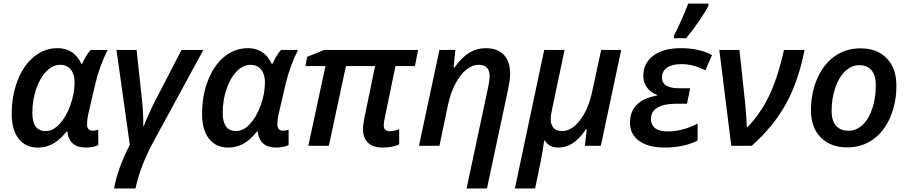

<svg xmlns="http://www.w3.org/2000/svg" viewBox="-20 -821 5113 1081"><path d="M304.2 -549.8Q396.5 -549.8 438 -461.9H441.9L451.7 -481Q472.2 -521 491.2 -540H585.9Q540.5 -448.7 517.1 -351.1L478 -183.1Q470.2 -149.9 470.2 -119.1Q470.2 -102.5 478.5 -93.8Q486.8 -85 501 -85Q514.6 -85 533.2 -90.8V-3.9Q502.9 9.8 462.9 9.8Q369.1 9.8 358.9 -81.1H356Q314.9 -31.2 276.6 -10.7Q238.3 9.8 192.9 9.8Q123.5 9.8 84.7 -40.3Q45.9 -90.3 45.9 -179.2Q45.9 -282.2 79.1 -367.9Q112.3 -453.6 171.4 -501.7Q230.5 -549.8 304.2 -549.8ZM237.8 -83Q278.8 -83 316.2 -123.8Q353.5 -164.6 376.7 -230Q399.9 -295.4 399.9 -357.9Q399.9 -402.3 378.7 -429.2Q357.4 -456.1 318.8 -456.1Q276.9 -456.1 241 -419.4Q205.1 -382.8 183.6 -319.8Q162.1 -256.8 162.1 -185.1Q162.1 -83 237.8 -83Z M742.7 240.2H622.1Q643.1 125 710.9 -5.9L635.7 -540H749L777.8 -273.9Q787.1 -193.4 787.1 -109.9H789.1Q800.3 -141.1 824 -192.1Q847.7 -243.2 863.8 -272.9L1002 -540H1125L848.1 -30.8Q771.5 107.4 742.7 240.2Z M1376 -549.8Q1468.3 -549.8 1509.8 -461.9H1513.7L1523.4 -481Q1543.9 -521 1563 -540H1657.7Q1612.3 -448.7 1588.9 -351.1L1549.8 -183.1Q1542 -149.9 1542 -119.1Q1542 -102.5 1550.3 -93.8Q1558.6 -85 1572.8 -85Q1586.4 -85 1605 -90.8V-3.9Q1574.7 9.8 1534.7 9.8Q1440.9 9.8 1430.7 -81.1H1427.7Q1386.7 -31.2 1348.4 -10.7Q1310.1 9.8 1264.6 9.8Q1195.3 9.8 1156.5 -40.3Q1117.7 -90.3 1117.7 -179.2Q1117.7 -282.2 1150.9 -367.9Q1184.1 -453.6 1243.2 -501.7Q1302.2 -549.8 1376 -549.8ZM1309.6 -83Q1350.6 -83 1387.9 -123.8Q1425.3 -164.6 1448.5 -230Q1471.7 -295.4 1471.7 -357.9Q1471.7 -402.3 1450.4 -429.2Q1429.2 -456.1 1390.6 -456.1Q1348.6 -456.1 1312.7 -419.4Q1276.9 -382.8 1255.4 -319.8Q1233.9 -256.8 1233.9 -185.1Q1233.9 -83 1309.6 -83Z M2175.8 -82Q2202.1 -82 2227.5 -94.2V-7.8Q2187.5 9.8 2134.8 9.8Q2080.1 9.8 2052 -17.1Q2023.9 -43.9 2023.9 -92.8Q2023.9 -120.6 2031.7 -157.2L2091.8 -449.2H1927.7L1831.5 0H1715.8L1812.5 -449.2H1699.7L1709.5 -501L1805.7 -540H2334.5L2315.9 -449.2H2206.5L2145.5 -152.8Q2140.6 -132.3 2140.6 -115.2Q2140.6 -82 2175.8 -82Z M2606.9 240.2 2728 -328.1Q2736.8 -372.1 2736.8 -392.1Q2736.8 -456.1 2673.8 -456.1Q2638.7 -456.1 2604.5 -428.2Q2570.3 -400.4 2543 -347.9Q2515.6 -295.4 2502 -229L2454.1 0H2338.9L2454.1 -540H2543.9L2533.7 -439.9H2538.1Q2578.6 -497.6 2621.6 -523.7Q2664.6 -549.8 2714.8 -549.8Q2780.3 -549.8 2816.2 -512.7Q2852.1 -475.6 2852.1 -407.2Q2852.1 -373.5 2840.8 -318.8L2721.7 240.2Z M3080.6 -149.9Q3080.6 -118.2 3096.7 -100.6Q3112.8 -83 3143.6 -83Q3198.7 -83 3245.8 -144.3Q3293 -205.6 3314.9 -309.1L3364.7 -540H3477.5L3362.8 0H3272.9L3283.7 -92.8H3278.8Q3242.2 -38.6 3204.1 -14.4Q3166 9.8 3123.5 9.8Q3070.8 9.8 3047.9 -29.8H3043.9Q3039.6 5.9 3024.9 85L2992.7 240.2H2878.9L3043.9 -540H3158.7L3089.8 -212.9Q3080.6 -171.9 3080.6 -149.9Z M3848.1 -236.8H3784.2Q3718.3 -236.8 3681.6 -215.1Q3645 -193.4 3645 -150.9Q3645 -119.1 3667.7 -100.1Q3690.4 -81.1 3740.7 -81.1Q3822.3 -81.1 3907.7 -125V-29.8Q3830.1 9.8 3722.2 9.8Q3631.3 9.8 3579.1 -27.3Q3526.9 -64.5 3526.9 -129.9Q3526.9 -256.3 3680.2 -283.2V-286.1Q3642.1 -301.3 3622.1 -328.9Q3602.1 -356.4 3602.1 -393.1Q3602.1 -466.3 3658.9 -508.1Q3715.8 -549.8 3813 -549.8Q3916.5 -549.8 3988.8 -511.2L3951.2 -424.8Q3883.3 -460 3816.9 -460Q3763.2 -460 3735.1 -439.9Q3707 -419.9 3707 -384.8Q3707 -324.2 3802.7 -324.2H3865.7ZM3774.4 -620.1Q3820.3 -709 3854.5 -800.8H3968.3V-788.1Q3951.2 -754.4 3914.8 -701.2Q3878.4 -647.9 3843.3 -606H3774.4Z M4029.8 -540H4143.1L4175.8 -236.8Q4180.7 -192.9 4185.1 -102.1Q4259.8 -177.7 4309.3 -279.8Q4358.9 -381.8 4394 -540H4509.8Q4475.1 -361.8 4403.6 -233.6Q4332 -105.5 4211.9 0H4097.2Z M4911.1 -342.8Q4911.1 -395 4887.2 -424.6Q4863.3 -454.1 4818.8 -454.1Q4773.4 -454.1 4737.5 -419.2Q4701.7 -384.3 4681.9 -324.5Q4662.1 -264.6 4662.1 -196.8Q4662.1 -142.6 4686.3 -113.8Q4710.4 -85 4757.8 -85Q4801.8 -85 4836.9 -118.2Q4872.1 -151.4 4891.6 -211.2Q4911.1 -271 4911.1 -342.8ZM5026.9 -337.9Q5026.9 -239.3 4991.2 -158.4Q4955.6 -77.6 4893.3 -34.4Q4831.1 8.8 4750 8.8Q4656.2 8.8 4601.1 -47.1Q4545.9 -103 4545.9 -199.2Q4545.9 -296.4 4580.8 -377.4Q4615.7 -458.5 4678.7 -503.7Q4741.7 -548.8 4824.2 -548.8Q4919.4 -548.8 4973.1 -492.2Q5026.9 -435.5 5026.9 -337.9Z"/></svg>

Font: Open Sans Semibold
Style: Italic
Weight: 600
Italic angle: -12°
Foundry: Ascender Corporation
Version: Version 1.10